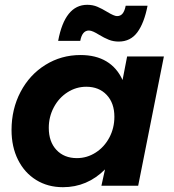

<svg xmlns="http://www.w3.org/2000/svg" viewBox="-20 -773 724 799"><path d="M28 -232Q28 -319 65.5 -390.5Q103 -462 169 -503Q235 -544 315 -544Q379 -544 423 -517.5Q467 -491 490 -440L509 -538H662L555 0H402L417 -68Q343 6 242 6Q179 6 130.5 -24Q82 -54 55 -108Q28 -162 28 -232ZM456 -287Q456 -344 424 -378Q392 -412 339 -412Q297 -412 261 -389Q225 -366 204 -326.5Q183 -287 183 -241Q183 -183 215 -149Q247 -115 300 -115Q342 -115 378 -138Q414 -161 435 -200.5Q456 -240 456 -287ZM474 -600Q452 -600 433 -607.5Q414 -615 391 -629Q380 -636 369 -641Q358 -646 350 -646Q322 -646 314 -603H222Q250 -753 343 -753Q366 -753 385 -745Q404 -737 427 -723Q455 -706 467 -706Q482 -706 490.5 -717Q499 -728 503 -749H594Q580 -677 551.5 -638.5Q523 -600 474 -600Z"/></svg>

Font: Gontserrat SemiBold
Style: Italic
Weight: 600
Italic angle: -11.3°
Designer: Julieta Ulanovsky
Foundry: Julieta Ulanovsky
Version: Version 6.001